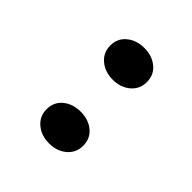

<svg xmlns="http://www.w3.org/2000/svg" viewBox="-19 -666 291 291"><g transform="rotate(-45 126.5 -521.0)"><path d="M59 -481Q44 -481 34.5 -492.2Q25 -503.5 25 -520Q25 -537 34.5 -548.2Q44 -559.5 59 -559.5Q74.5 -559.5 83.8 -548.2Q93 -537 93 -520Q93 -503.5 83.8 -492.2Q74.5 -481 59 -481ZM195.5 -481Q180.5 -481 171 -492.2Q161.5 -503.5 161.5 -520Q161.5 -537 171 -548.2Q180.5 -559.5 195.5 -559.5Q211 -559.5 220.2 -548.2Q229.5 -537 229.5 -520Q229.5 -503.5 220.2 -492.2Q211 -481 195.5 -481Z"/></g></svg>

Font: Fraunces 144pt S000 Light
Style: Regular
Weight: 300
Version: Version 1.000; ttfautohint (v1.8.3)